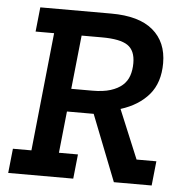

<svg xmlns="http://www.w3.org/2000/svg" viewBox="-49 -697 706 744"><g transform="rotate(5 304.0 -325.0)"><path d="M20 -95H92L140 -555H68L78 -650H354Q462 -650 516.5 -604Q571 -558 571 -476Q571 -400 531.5 -353.5Q492 -307 422 -285L501 -95H578L568 0H421L320 -257H216L199 -95H273L263 0H10ZM307 -346Q349 -346 377.5 -355Q406 -364 423.5 -379.5Q441 -395 448.5 -417Q456 -439 456 -466Q456 -515 426.5 -535Q397 -555 326 -555H247L225 -346Z"/></g></svg>

Font: Zilla Slab SemiBold
Style: Regular
Weight: 600
Designer: Typotheque.com
Foundry: Typotheque type foundry
Version: Version 1.0; 2017